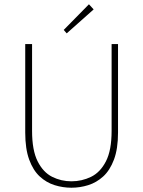

<svg xmlns="http://www.w3.org/2000/svg" viewBox="-20 -866 670 898"><path d="M314 12Q274 12 235.5 0Q197 -12 166 -40.5Q135 -69 116.5 -119.5Q98 -170 98 -246V-660H130V-254Q130 -163 156 -111.5Q182 -60 224 -39Q266 -18 314 -18Q363 -18 406 -39Q449 -60 475.5 -111.5Q502 -163 502 -254V-660H532V-246Q532 -170 513 -119.5Q494 -69 462.5 -40.5Q431 -12 392.5 0Q354 12 314 12ZM292 -710 278 -726 396 -846 418 -822Z"/></svg>

Font: Assistant ExtraLight
Style: Regular
Weight: 200
Designer: Hebrew By Ben Nathan, Latin by Paul Hunt
Version: Version 3.000